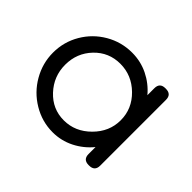

<svg xmlns="http://www.w3.org/2000/svg" viewBox="-107 -608 781 781"><g transform="rotate(45 283.0 -218.0)"><path d="M263.2 11.2Q202.1 11.2 149.2 -20.5Q96.2 -52.2 65.7 -105.5Q35.2 -158.7 35.2 -219.2Q35.2 -280.8 65.9 -333.3Q96.7 -385.7 149.2 -416.3Q201.7 -446.8 263.2 -446.8Q312.5 -446.8 355.5 -425.8Q398.4 -404.8 429.2 -368.2V-408.2Q429.2 -439.9 460.9 -439.9H463.9Q496.1 -439.9 496.1 -408.2V-29.8Q496.1 2 463.9 2H460.9Q429.2 2 429.2 -29.8V-69.8Q398.4 -32.2 355.2 -10.5Q312 11.2 263.2 11.2ZM261.2 -55.2Q326.2 -55.2 375.5 -104.5Q424.8 -153.8 424.8 -219.2Q424.8 -285.2 376 -333Q327.1 -380.9 261.2 -380.9Q195.3 -380.9 150.1 -333.7Q105 -286.6 105 -219.2Q105 -152.8 150.4 -104Q195.8 -55.2 261.2 -55.2Z"/></g></svg>

Font: Arcon Rounded-
Style: Regular
Weight: 400
Designer: M. Zarth
Foundry: martin zarth - visuelle & digitale kommunikation
Version: Version 1.110;PS 001.110;hotconv 1.0.70;makeotf.lib2.5.58329